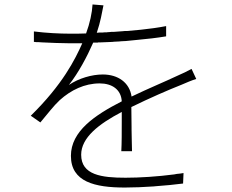

<svg xmlns="http://www.w3.org/2000/svg" viewBox="-20 -806 1040 861"><path d="M801 17 803 -30C793 -28 783 -27 772 -26L762 -24C686 -14 606 -9 543 -9C436 -9 344 -21 344 -112C344 -189 423 -250 526 -304V-264C526 -216 526 -162 524 -128H572C571 -153 571 -188 570 -224V-235C570 -267 569 -300 569 -326C653 -367 731 -401 794 -426C817 -436 838 -445 860 -452L839 -497C817 -485 802 -478 777 -467C718 -439 649 -411 570 -373C561 -436 509 -472 441 -472C392 -472 333 -455 289 -425C332 -480 370 -551 398 -615C402 -615 405 -615 408 -615H418C420 -616 421 -616 423 -616H433C450 -617 466 -617 483 -618L493 -619C500 -619 507 -620 514 -620L524 -621C530 -621 537 -622 544 -622L554 -623C564 -624 574 -625 584 -626L594 -627C639 -631 683 -636 725 -643V-689C689 -682 652 -677 614 -673L604 -672C586 -670 568 -669 550 -667H540L530 -666C516 -665 503 -664 489 -663H479L469 -662C466 -662 462 -662 459 -661H449L439 -660C434 -660 429 -660 424 -660L414 -659C431 -709 437 -748 444 -782L395 -786C393 -749 383 -702 366 -656C343 -655 323 -655 302 -655H292C248 -655 187 -658 132 -665V-618C135 -618 139 -618 142 -617H153L168 -616C211 -614 254 -612 289 -612H302C317 -612 333 -612 349 -612C317 -540 261 -427 118 -287L161 -257C194 -296 220 -331 248 -357C298 -402 359 -432 427 -432C483 -432 523 -404 526 -352L525 -351C406 -290 298 -218 298 -107C298 10 406 35 540 35C580 35 625 33 669 30L679 29C721 26 763 22 801 17Z"/></svg>

Font: Glow Sans SC Normal Light
Style: Regular
Weight: 300
Designer: Ryoko NISHIZUKA (kana, bopomofo & ideographs); Paul D. Hunt (Latin, Greek & Cyrillic); Sandoll Communications, Soo-young
Version: Version 0.93